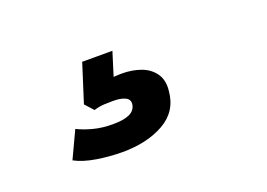

<svg xmlns="http://www.w3.org/2000/svg" viewBox="-48 -124 597 430"><g transform="rotate(-20 250.0 90.5)"><path d="M185 201Q155 201 124 196Q93 191 73 180L103 116Q119 124 140 129.5Q161 135 186 135Q212 135 226 128.5Q240 122 242 107Q243 96 232.5 91Q222 86 204 86Q195 86 183 86.5Q171 87 158 91L140 71L169 -20H241L216 60L185 43Q197 39 212.5 37Q228 35 243 35Q268 35 288.5 42.5Q309 50 320.5 66.5Q332 83 329 108Q325 155 284.5 178Q244 201 185 201Z"/></g></svg>

Font: Nunito Sans 9pt ExtraBold
Style: Italic
Weight: 800
Italic angle: -9°
Version: Version 3.101;gftools[0.9.27]